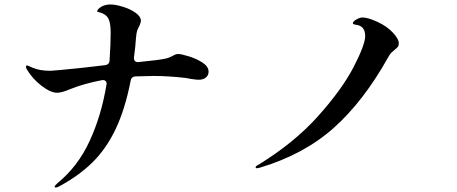

<svg xmlns="http://www.w3.org/2000/svg" viewBox="-20 -789 2040 857"><path d="M911 -469Q911 -453 899 -443Q887 -433 866 -433Q855 -433 831 -437Q823 -439 809 -441Q731 -450 665 -450Q639 -450 585 -448Q566 -447 563 -428Q538 -300 495.5 -211.5Q453 -123 391.5 -63Q330 -3 242 44Q234 48 229 48Q224 48 224 44Q224 40 236 29Q328 -46 380.5 -160.5Q433 -275 455 -410L456 -415Q456 -424 450 -428.5Q444 -433 434 -431Q355 -416 293 -391Q255 -375 235 -375Q206 -375 165.5 -406Q125 -437 100 -479Q96 -486 96 -491Q96 -497 101 -497Q103 -497 111.5 -493Q120 -489 127 -486Q158 -473 205 -473Q219 -473 353 -487Q409 -494 448 -498Q468 -500 469 -519Q474 -592 474 -643Q474 -682 465.5 -702.5Q457 -723 431 -732Q425 -734 419.5 -735Q414 -736 414 -738Q414 -748 431.5 -758.5Q449 -769 473 -769Q495 -769 528 -759Q561 -749 585 -732Q609 -715 609 -696Q609 -691 603 -675Q595 -661 592 -651.5Q589 -642 587 -620Q584 -575 578 -533V-529Q578 -520 583.5 -515.5Q589 -511 599 -512Q691 -521 722 -528Q734 -531 750 -539Q764 -548 775 -548Q789 -548 823 -537.5Q857 -527 884 -509.5Q911 -492 911 -469Z M1127 -38Q1121 -38 1121 -42Q1121 -48 1134 -54Q1294 -152 1401 -272Q1508 -392 1559 -491Q1610 -590 1610 -628Q1610 -672 1572 -678Q1555 -680 1555 -685Q1555 -693 1570.5 -702Q1586 -711 1598 -711Q1622 -711 1664.5 -691.5Q1707 -672 1733 -644Q1760 -615 1760 -597Q1760 -586 1756.5 -581Q1753 -576 1744 -569Q1734 -561 1727 -554Q1720 -547 1713 -534Q1603 -337 1469.5 -218Q1336 -99 1138 -40Z"/></svg>

Font: Shippori Mincho B1
Style: Bold
Weight: 700
Designer: FONTDASU
Foundry: FONTDASU / Google Inc. / but / Adobe
Version: Version 3.110; ttfautohint (v1.8.3)